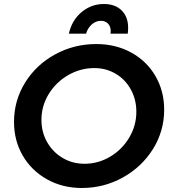

<svg xmlns="http://www.w3.org/2000/svg" viewBox="-20 -929 855 959"><path d="M800 -381Q800 -274 744 -184.5Q688 -95 593.5 -42.5Q499 10 389 10Q292 10 214.5 -33.5Q137 -77 93.5 -152Q50 -227 50 -320Q50 -427 105.5 -516.5Q161 -606 255.5 -657.5Q350 -709 461 -709Q558 -709 635.5 -666.5Q713 -624 756.5 -549Q800 -474 800 -381ZM187 -330Q187 -269 215.5 -219Q244 -169 293 -140Q342 -111 402 -111Q470 -111 529.5 -146Q589 -181 625 -241Q661 -301 661 -371Q661 -432 633.5 -482Q606 -532 558 -560.5Q510 -589 451 -589Q382 -589 321 -554Q260 -519 223.5 -459.5Q187 -400 187 -330ZM533 -774Q533 -797 519.5 -811Q506 -825 484 -825Q459 -825 438.5 -807Q418 -789 410 -761H324Q339 -828 387.5 -868.5Q436 -909 499 -909Q555 -909 587.5 -877Q620 -845 620 -790Q620 -771 618 -761H532Q533 -765 533 -774Z"/></svg>

Font: Gontserrat Medium
Style: Italic
Weight: 500
Italic angle: -11.3°
Designer: Julieta Ulanovsky
Foundry: Julieta Ulanovsky
Version: Version 6.001